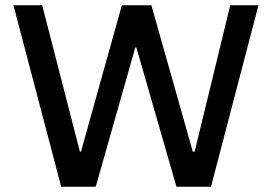

<svg xmlns="http://www.w3.org/2000/svg" viewBox="-20 -708 1031 728"><path d="M212 0H343L493 -528H497L649 0H780L960 -688H853L718 -133H711L554 -688H442L287 -133H283L140 -688H31Z"/></svg>

Font: Saira UNSAM Medium SC
Style: Regular
Weight: 500
Designer: Hector Gatti with collaboration of the Omnibus-Type team
Foundry: Omnibus-Type
Version: Version 1.072;PS 001.072;hotconv 1.0.88;makeotf.lib2.5.64775